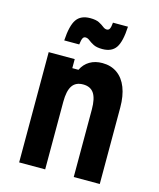

<svg xmlns="http://www.w3.org/2000/svg" viewBox="-124 -939 849 1026"><g transform="rotate(15 300.0 -425.5)"><path d="M81 0V-610H225V-560H259Q275 -593 304.5 -610.5Q334 -628 374 -628Q422 -628 456.5 -603.5Q491 -579 509 -533Q527 -487 527 -423V0H383V-374Q383 -434 364 -462.5Q345 -491 304 -491Q263 -491 244 -462.5Q225 -434 225 -374V0ZM145 -692Q150 -775 173.5 -809Q197 -843 249 -843Q281 -843 298.5 -834Q316 -825 327 -816Q338 -807 349 -807Q360 -807 365 -817Q370 -827 372 -851H455Q451 -768 428 -734Q405 -700 353 -700Q321 -700 303 -709.5Q285 -719 274 -728Q263 -737 251 -737Q241 -737 236 -727Q231 -717 228 -692Z"/></g></svg>

Font: Martian Mono Condensed SemiBold
Style: Regular
Weight: 600
Width: 3
Designer: Roman Shamin
Foundry: Evil Martians
Version: Version 1.000